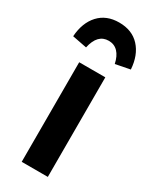

<svg xmlns="http://www.w3.org/2000/svg" viewBox="-227 -833 711 885"><g transform="rotate(30 128.5 -390.5)"><path d="M198 0H59V-530H198ZM282 -620 205 -605Q197 -643 177.5 -663.5Q158 -684 128 -684Q69 -684 52 -605L-25 -620Q-20 -694 20 -737.5Q60 -781 128 -781Q197 -781 237 -737.5Q277 -694 282 -620Z"/></g></svg>

Font: Fira Sans Condensed SemiBold
Style: Regular
Weight: 600
Width: 3
Designer: bBox Type GmbH & Carrois Corporate GbR & Edenspiekermann AG
Foundry: bBox Type GmbH & Carrois Corporate GbR & Edenspiekermann AG
Version: Version 4.301